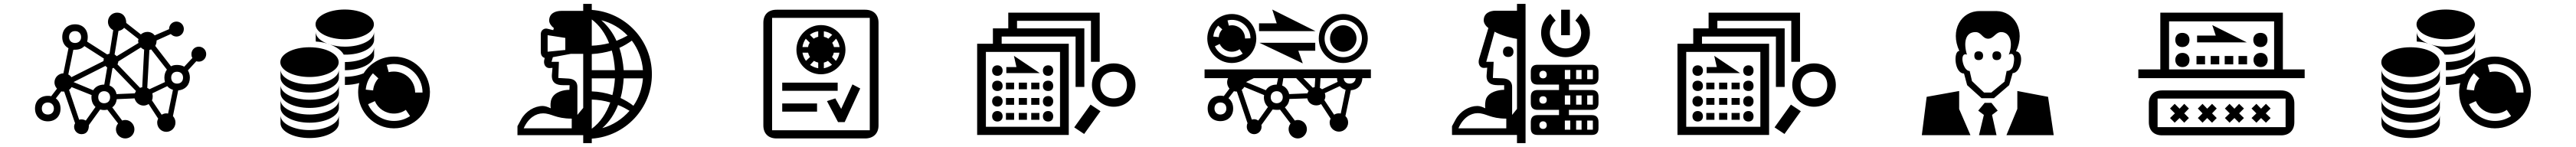

<svg xmlns="http://www.w3.org/2000/svg" viewBox="-20 -769 13240 756"><path d="M195 -211C195 -229 207 -242 226 -242C244 -242 257 -229 257 -211C257 -192 244 -180 226 -180C207 -180 195 -192 195 -211ZM450 -269C450 -248 458 -230 471 -219L421 -149C414 -153 407 -155 399 -155C395 -155 391 -155 387 -153L335 -307C341 -311 345 -316 348 -321L451 -280C450 -276 450 -272 450 -269ZM522 -430C524 -427 528 -425 531 -422L516 -334C490 -334 470 -323 459 -305L358 -347ZM485 -269C485 -287 497 -300 515 -300C534 -300 546 -287 546 -269C546 -250 534 -238 515 -238C497 -238 485 -250 485 -269ZM579 -285C575 -306 562 -322 543 -329L558 -418C560 -419 562 -419 564 -420L679 -301C677 -297 675 -293 673 -289ZM761 -253C764 -259 765 -266 765 -274C765 -279 764 -284 763 -289L840 -326C847 -317 857 -311 869 -307L844 -185C841 -185 838 -186 835 -186C826 -186 818 -183 811 -179ZM860 -370C860 -388 872 -400 890 -400C909 -400 921 -388 921 -370C921 -351 909 -339 890 -339C872 -339 860 -351 860 -370ZM335 -578C335 -597 347 -609 366 -609C384 -609 397 -597 397 -578C397 -560 384 -548 366 -548C347 -548 335 -560 335 -578ZM347 -372C343 -378 337 -383 331 -386L357 -513C380 -513 397 -515 414 -532L514 -468C513 -464 512 -460 512 -455ZM690 -558C690 -555 691 -551 692 -548L580 -480C577 -483 573 -486 569 -489L589 -610C600 -612 611 -617 618 -626L692 -568C691 -565 690 -561 690 -558ZM584 -438C586 -442 588 -448 588 -453L704 -525C709 -520 715 -516 721 -514L711 -320C707 -320 704 -319 700 -317ZM825 -370C825 -362 826 -354 828 -347L748 -310C745 -313 741 -315 737 -317L748 -512C752 -513 755 -514 757 -515L838 -411C830 -400 825 -386 825 -370ZM361 -117C361 -96 378 -79 399 -79C428 -79 437 -101 437 -126L495 -206C501 -204 508 -203 515 -203C521 -203 527 -204 532 -205L587 -134C580 -126 576 -115 576 -104C576 -78 598 -57 624 -57C650 -57 671 -78 671 -104C671 -130 650 -152 624 -152C618 -152 613 -151 608 -149L557 -217C570 -226 578 -241 580 -259L672 -263C677 -242 696 -226 718 -226C727 -226 736 -229 744 -234L793 -159C790 -153 788 -146 788 -139C788 -112 809 -91 835 -91C861 -91 882 -112 882 -139C882 -152 877 -163 869 -172L896 -304C932 -307 956 -332 956 -370C956 -384 952 -397 946 -407L989 -454C993 -453 997 -452 1002 -452C1023 -452 1040 -469 1040 -491C1040 -512 1023 -529 1002 -529C981 -529 964 -512 964 -491C964 -484 965 -477 969 -471L927 -426C917 -432 904 -435 890 -435C878 -435 868 -433 859 -428L778 -533C782 -540 785 -549 785 -561L858 -594C866 -586 876 -581 887 -581C908 -581 925 -598 925 -620C925 -641 908 -658 887 -658C866 -658 849 -641 849 -619L775 -587C767 -598 753 -605 738 -605C725 -605 713 -600 704 -592L629 -651C629 -680 613 -704 582 -704C556 -704 535 -683 535 -657C535 -638 546 -622 562 -614L543 -493C539 -492 535 -491 531 -489L428 -555C430 -562 431 -570 431 -578C431 -618 405 -644 366 -644C327 -644 300 -618 300 -578C300 -552 312 -532 332 -521L306 -392C281 -391 260 -371 260 -345C260 -333 265 -322 273 -313L243 -274C238 -276 232 -276 226 -276C186 -276 160 -250 160 -211C160 -172 186 -145 226 -145C265 -145 292 -172 291 -211V-214C290 -235 282 -252 267 -263L295 -299C299 -298 303 -298 310 -298L366 -135C363 -130 361 -124 361 -117Z M1860 -308C1863 -340 1876 -369 1897 -392L1925 -366C1910 -349 1900 -328 1898 -304ZM1907 -249C1923 -211 1961 -185 2005 -185C2028 -185 2049 -192 2066 -204L2088 -172C2064 -156 2036 -147 2005 -147C1946 -147 1894 -182 1872 -233ZM1968 -435C1980 -438 1992 -440 2005 -440C2086 -440 2152 -374 2152 -293H2114C2114 -353 2065 -401 2005 -401C1996 -401 1986 -400 1978 -398ZM1421 -449C1421 -407 1488 -373 1571 -373C1654 -373 1721 -407 1721 -449C1721 -492 1654 -526 1571 -526C1488 -526 1421 -492 1421 -449ZM1722 -411C1722 -369 1654 -335 1571 -335C1489 -335 1422 -369 1422 -411V-370C1422 -328 1489 -293 1571 -293C1653 -293 1720 -327 1722 -368ZM1722 -331C1722 -290 1654 -256 1571 -256C1489 -256 1422 -290 1422 -331V-290C1422 -248 1489 -214 1571 -214C1653 -214 1720 -247 1722 -289ZM1722 -255C1722 -214 1654 -180 1571 -180C1489 -180 1422 -214 1422 -255V-215C1422 -172 1489 -138 1571 -138C1653 -138 1720 -171 1722 -213ZM1722 -176C1722 -134 1654 -100 1571 -100C1489 -100 1422 -134 1422 -176V-135C1422 -93 1489 -59 1571 -59C1653 -59 1720 -92 1722 -134ZM1602 -644C1602 -601 1670 -567 1752 -567C1835 -567 1902 -601 1902 -644C1902 -686 1835 -720 1752 -720C1670 -720 1602 -686 1602 -644ZM1903 -605C1903 -563 1836 -529 1753 -529C1725 -529 1699 -533 1677 -540C1672 -542 1667 -543 1662 -545C1626 -559 1603 -580 1603 -605V-564C1603 -561 1603 -558 1604 -555C1618 -555 1640 -552 1662 -545C1667 -543 1672 -541 1677 -540C1706 -529 1734 -512 1747 -488H1753C1835 -487 1901 -521 1903 -562C1903 -585 1903 -582 1903 -605ZM1753 -408C1835 -408 1901 -442 1903 -483C1903 -506 1903 -503 1903 -526C1903 -484 1836 -450 1753 -450ZM1821 -294C1821 -192 1904 -109 2005 -109C2107 -109 2190 -192 2190 -294V-298C2188 -398 2106 -478 2005 -478C1967 -478 1932 -467 1903 -447V-449C1903 -449 1903 -449 1903 -447C1881 -433 1863 -414 1849 -392C1823 -381 1789 -374 1753 -374V-332C1780 -332 1805 -336 1827 -342C1823 -327 1821 -311 1821 -294Z M2771 -186C2817 -186 2834 -159 2919 -159V-109H2672C2696 -163 2735 -186 2771 -186ZM2978 -492V-214L2948 -178V-322C2948 -346 2935 -363 2902 -365L2850 -368L2853 -451H2815L2822 -475L2914 -492ZM3022 -257C3055 -256 3087 -251 3117 -242C3097 -187 3066 -139 3022 -107ZM3141 -366C3139 -337 3135 -308 3128 -280C3094 -291 3059 -298 3022 -299V-366ZM3076 -110C3112 -142 3139 -183 3157 -229C3178 -221 3198 -210 3216 -199C3179 -157 3131 -125 3076 -110ZM3285 -366C3281 -314 3264 -265 3236 -225C3216 -241 3193 -254 3170 -265C3179 -297 3184 -332 3186 -366ZM2795 -503V-588L2886 -574V-512ZM3022 -669C3062 -639 3092 -596 3111 -547C3083 -540 3053 -535 3022 -534ZM3022 -491C3057 -493 3092 -499 3125 -509C3134 -477 3139 -442 3141 -408H3022ZM3149 -559C3131 -600 3104 -636 3071 -665C3123 -652 3170 -624 3206 -586C3188 -576 3169 -567 3149 -559ZM3186 -408C3183 -447 3176 -487 3164 -523C3187 -533 3208 -546 3228 -560C3260 -518 3281 -464 3285 -408ZM3022 -56C3195 -68 3331 -212 3331 -387C3331 -562 3195 -706 3022 -718V-749H2978V-713H2865C2834 -713 2803 -700 2803 -663C2803 -650 2814 -634 2827 -625L2824 -614L2795 -621C2777 -626 2760 -613 2760 -594V-502C2760 -487 2766 -475 2780 -471L2779 -466C2771 -441 2783 -417 2808 -419L2820 -420L2817 -385C2814 -343 2840 -331 2873 -331H2908L2907 -307C2876 -307 2831 -296 2816 -262C2809 -248 2809 -225 2811 -212C2798 -218 2783 -224 2770 -224C2728 -224 2682 -197 2659 -155L2640 -120V-74H2978V-33H3022Z M4105 -527C4107 -543 4113 -557 4122 -570L4143 -549C4138 -543 4135 -535 4134 -527ZM4123 -456C4114 -468 4108 -482 4105 -498H4134C4136 -490 4139 -483 4144 -476ZM4186 -418C4170 -421 4156 -427 4144 -435L4164 -456C4171 -452 4178 -449 4186 -447ZM3949 -677H4451V-99H3949ZM4143 -590C4155 -600 4170 -606 4186 -608V-580C4178 -578 4170 -575 4163 -570ZM4215 -447C4223 -449 4230 -452 4236 -456L4257 -436C4245 -427 4230 -421 4215 -418ZM4238 -570C4231 -575 4223 -578 4215 -580V-608C4231 -606 4246 -600 4258 -590ZM4257 -476C4261 -483 4265 -490 4266 -498H4295C4293 -482 4286 -468 4277 -456ZM4267 -527C4265 -535 4262 -542 4258 -549L4278 -570C4287 -557 4293 -543 4296 -527ZM4180 -195V-237H4001V-195ZM4286 -302V-344H4001V-302ZM4496 -652C4496 -694 4470 -719 4427 -719H3972C3929 -719 3904 -694 3904 -652V-124C3904 -83 3929 -57 3972 -57H4427C4470 -57 4496 -83 4496 -124ZM4288 -141H4322L4402 -314L4362 -335L4304 -209L4274 -263L4231 -249ZM4074 -513C4074 -444 4131 -387 4200 -387C4270 -387 4326 -444 4326 -513C4326 -583 4270 -640 4200 -640C4131 -640 4074 -583 4074 -513Z M5429 -502V-117H5048V-502ZM5705 -400C5746 -400 5773 -373 5773 -332C5773 -291 5746 -263 5705 -263C5664 -263 5636 -291 5636 -332C5636 -373 5664 -400 5705 -400ZM5080 -171C5080 -155 5091 -144 5107 -144C5123 -144 5134 -155 5134 -171C5134 -187 5123 -198 5107 -198C5091 -198 5080 -187 5080 -171ZM5080 -406C5080 -389 5091 -379 5107 -379C5123 -379 5134 -389 5134 -406C5134 -422 5123 -433 5107 -433C5091 -433 5080 -422 5080 -406ZM5080 -327C5080 -311 5091 -301 5107 -301C5123 -301 5134 -311 5134 -327C5134 -344 5123 -354 5107 -354C5091 -354 5080 -344 5080 -327ZM5080 -248C5080 -232 5091 -221 5107 -221C5123 -221 5134 -232 5134 -248C5134 -264 5123 -275 5107 -275C5091 -275 5080 -264 5080 -248ZM5193 -310V-344H5151V-310ZM5193 -230V-265H5151V-230ZM5193 -153V-188H5151V-153ZM5259 -310V-344H5217V-310ZM5259 -230V-265H5217V-230ZM5259 -153V-188H5217V-153ZM5153 -424V-393H5325L5192 -482L5205 -424ZM5323 -310V-344H5281V-310ZM5323 -230V-265H5281V-230ZM5323 -153V-188H5281V-153ZM5474 -544H5129V-581H5509V-322H5554V-623H5208V-662H5588V-451H5633V-704H5163V-623H5084V-544H5003V-75H5474ZM5341 -406C5341 -389 5351 -379 5368 -379C5384 -379 5394 -389 5394 -406C5394 -422 5384 -433 5368 -433C5351 -433 5341 -422 5341 -406ZM5341 -327C5341 -311 5351 -301 5368 -301C5384 -301 5394 -311 5394 -327C5394 -344 5384 -354 5368 -354C5351 -354 5341 -344 5341 -327ZM5341 -248C5341 -232 5351 -221 5368 -221C5384 -221 5394 -232 5394 -248C5394 -264 5384 -275 5368 -275C5351 -275 5341 -264 5341 -248ZM5341 -171C5341 -155 5351 -144 5368 -144C5384 -144 5394 -155 5394 -171C5394 -187 5384 -198 5368 -198C5351 -198 5341 -187 5341 -171ZM5586 -231 5502 -114 5553 -80 5637 -197ZM5705 -443C5642 -443 5593 -399 5593 -332C5593 -268 5642 -220 5705 -220C5768 -220 5817 -265 5817 -332C5817 -395 5772 -443 5705 -443Z M6223 -211C6223 -230 6235 -242 6253 -242C6272 -242 6284 -230 6284 -211C6284 -193 6272 -180 6253 -180C6235 -180 6223 -193 6223 -211ZM6477 -269C6477 -248 6485 -231 6498 -219L6448 -149C6442 -153 6435 -156 6427 -156C6423 -156 6418 -155 6415 -154L6363 -307C6368 -311 6373 -316 6376 -322L6478 -280C6478 -276 6477 -273 6477 -269ZM6425 -367H6550L6543 -334C6517 -334 6498 -323 6487 -305L6385 -347ZM6512 -269C6512 -287 6524 -300 6543 -300C6561 -300 6574 -287 6574 -269C6574 -251 6561 -238 6543 -238C6524 -238 6512 -251 6512 -269ZM6607 -285C6602 -306 6589 -322 6571 -329L6577 -367H6643L6707 -301C6704 -297 6702 -293 6701 -289ZM6741 -367 6738 -321C6735 -320 6731 -319 6728 -318L6680 -367ZM6776 -310C6772 -313 6769 -315 6765 -317L6768 -367H6853C6853 -360 6854 -354 6856 -348ZM6788 -254C6791 -260 6793 -267 6793 -274C6793 -279 6792 -285 6790 -290L6867 -326C6875 -317 6885 -311 6897 -307L6872 -185C6869 -186 6866 -186 6863 -186C6854 -186 6845 -184 6838 -179ZM6949 -367C6947 -350 6935 -339 6918 -339C6900 -339 6889 -350 6887 -367ZM6217 -581C6219 -603 6228 -622 6242 -637L6263 -618C6253 -607 6246 -594 6245 -578ZM6250 -543C6261 -519 6285 -503 6312 -503C6327 -503 6341 -508 6352 -516L6368 -493C6352 -482 6333 -475 6312 -475C6273 -475 6240 -498 6225 -531ZM6380 -571C6380 -609 6350 -639 6312 -639C6307 -639 6302 -638 6297 -637L6290 -664C6297 -666 6304 -667 6312 -667C6365 -667 6408 -624 6408 -572ZM6789 -571C6789 -624 6832 -667 6885 -667C6938 -667 6981 -624 6981 -571C6981 -518 6938 -475 6885 -475C6832 -475 6789 -518 6789 -571ZM6188 -211C6188 -172 6214 -146 6253 -146C6293 -146 6319 -172 6319 -211C6319 -234 6310 -252 6295 -264L6323 -300C6327 -299 6331 -298 6338 -298L6393 -135C6390 -130 6389 -124 6389 -117C6389 -96 6406 -79 6427 -79C6448 -79 6465 -96 6465 -117C6465 -120 6465 -123 6464 -126L6522 -206C6529 -205 6536 -204 6543 -204C6549 -204 6555 -204 6560 -205L6614 -134C6608 -126 6604 -116 6604 -105C6604 -79 6625 -57 6651 -57C6677 -57 6698 -79 6698 -105C6698 -131 6677 -152 6651 -152C6646 -152 6641 -151 6636 -149L6585 -217C6598 -227 6606 -241 6608 -260L6700 -263C6704 -242 6723 -227 6746 -227C6755 -227 6764 -229 6771 -234L6820 -159C6817 -153 6815 -146 6815 -139C6815 -113 6837 -92 6863 -92C6889 -92 6910 -113 6910 -139C6910 -152 6905 -164 6896 -172L6924 -305C6959 -307 6982 -331 6983 -367H7027V-412H6172V-367H6293C6290 -361 6288 -353 6288 -345C6288 -333 6293 -322 6300 -313L6271 -275C6265 -276 6260 -277 6253 -277C6214 -277 6188 -250 6188 -211ZM6186 -571C6186 -502 6243 -445 6312 -445C6382 -445 6438 -502 6438 -571C6438 -641 6382 -697 6312 -697C6243 -697 6186 -641 6186 -571ZM6677 -443 6654 -508H6741V-549H6454ZM6543 -649H6452V-609H6742L6520 -720ZM6817 -571C6817 -534 6847 -503 6885 -503C6922 -503 6953 -534 6953 -571C6953 -609 6922 -639 6885 -639C6847 -639 6817 -609 6817 -571ZM6759 -571C6759 -502 6815 -445 6885 -445C6954 -445 7011 -502 7011 -571C7011 -641 6954 -697 6885 -697C6815 -697 6759 -641 6759 -571Z M7575 -187C7621 -187 7639 -159 7723 -159V-109H7477C7500 -163 7540 -187 7575 -187ZM7753 -322C7753 -346 7739 -364 7706 -366L7654 -368L7658 -451H7620L7663 -606C7683 -594 7729 -577 7778 -569V-209L7753 -178ZM7893 -385C7893 -397 7900 -405 7912 -405C7924 -405 7931 -397 7931 -385C7931 -374 7924 -366 7912 -366C7900 -366 7893 -374 7893 -385ZM7893 -255C7893 -267 7900 -274 7912 -274C7924 -274 7931 -267 7931 -255C7931 -243 7924 -236 7912 -236C7900 -236 7893 -243 7893 -255ZM7893 -125C7893 -137 7900 -145 7912 -145C7924 -145 7931 -137 7931 -125C7931 -114 7924 -106 7912 -106C7900 -106 7893 -114 7893 -125ZM8052 -149V-102H8024V-149ZM8110 -149V-102H8082V-149ZM8168 -149V-102H8139V-149ZM8052 -409V-362H8024V-409ZM8052 -278V-231H8024V-278ZM8110 -409V-362H8082V-409ZM8110 -278V-231H8082V-278ZM8168 -409V-362H8139V-409ZM8168 -278V-231H8139V-278ZM7822 -749H7778V-714H7669C7638 -714 7607 -701 7607 -664C7607 -650 7618 -634 7631 -625L7583 -466C7576 -441 7587 -417 7612 -420L7625 -421L7622 -385C7618 -344 7645 -331 7678 -331H7712V-307C7681 -307 7635 -296 7620 -263C7614 -248 7613 -226 7615 -212C7603 -218 7588 -224 7575 -224C7532 -224 7487 -198 7463 -155L7444 -120V-75H7778V-33H7822ZM7849 -370C7849 -346 7860 -334 7884 -334H7994V-306H7884C7860 -306 7849 -294 7849 -271V-239C7849 -216 7860 -204 7884 -204H7994V-177H7884C7860 -177 7849 -165 7849 -141V-110C7849 -86 7860 -75 7884 -75H8162C8186 -75 8197 -86 8197 -110V-141C8197 -165 8186 -177 8162 -177H8045V-204H8162C8186 -204 8197 -216 8197 -239V-271C8197 -294 8186 -306 8162 -306H8045V-334H8162C8186 -334 8197 -346 8197 -370V-401C8197 -424 8186 -436 8162 -436H7884C7860 -436 7849 -424 7849 -401ZM7733 -476C7749 -476 7760 -486 7760 -503C7760 -520 7749 -530 7733 -530C7717 -530 7706 -520 7706 -503C7706 -486 7717 -476 7733 -476ZM8005 -588H8050V-719H8005ZM7949 -698C7919 -674 7902 -639 7902 -600C7902 -531 7958 -475 8028 -475C8097 -475 8153 -531 8153 -600C8153 -639 8136 -675 8106 -699L8078 -663C8096 -649 8108 -626 8108 -600C8108 -556 8072 -520 8028 -520C7983 -520 7947 -556 7947 -600C7947 -625 7959 -648 7977 -663Z M9029 -502V-117H8648V-502ZM9305 -400C9346 -400 9373 -373 9373 -332C9373 -291 9346 -263 9305 -263C9264 -263 9236 -291 9236 -332C9236 -373 9264 -400 9305 -400ZM8680 -171C8680 -155 8691 -144 8707 -144C8723 -144 8734 -155 8734 -171C8734 -187 8723 -198 8707 -198C8691 -198 8680 -187 8680 -171ZM8680 -406C8680 -389 8691 -379 8707 -379C8723 -379 8734 -389 8734 -406C8734 -422 8723 -433 8707 -433C8691 -433 8680 -422 8680 -406ZM8680 -327C8680 -311 8691 -301 8707 -301C8723 -301 8734 -311 8734 -327C8734 -344 8723 -354 8707 -354C8691 -354 8680 -344 8680 -327ZM8680 -248C8680 -232 8691 -221 8707 -221C8723 -221 8734 -232 8734 -248C8734 -264 8723 -275 8707 -275C8691 -275 8680 -264 8680 -248ZM8793 -310V-344H8751V-310ZM8793 -230V-265H8751V-230ZM8793 -153V-188H8751V-153ZM8859 -310V-344H8817V-310ZM8859 -230V-265H8817V-230ZM8859 -153V-188H8817V-153ZM8753 -424V-393H8925L8792 -482L8805 -424ZM8923 -310V-344H8881V-310ZM8923 -230V-265H8881V-230ZM8923 -153V-188H8881V-153ZM9074 -544H8729V-581H9109V-322H9154V-623H8808V-662H9188V-451H9233V-704H8763V-623H8684V-544H8603V-75H9074ZM8941 -406C8941 -389 8951 -379 8968 -379C8984 -379 8994 -389 8994 -406C8994 -422 8984 -433 8968 -433C8951 -433 8941 -422 8941 -406ZM8941 -327C8941 -311 8951 -301 8968 -301C8984 -301 8994 -311 8994 -327C8994 -344 8984 -354 8968 -354C8951 -354 8941 -344 8941 -327ZM8941 -248C8941 -232 8951 -221 8968 -221C8984 -221 8994 -232 8994 -248C8994 -264 8984 -275 8968 -275C8951 -275 8941 -264 8941 -248ZM8941 -171C8941 -155 8951 -144 8968 -144C8984 -144 8994 -155 8994 -171C8994 -187 8984 -198 8968 -198C8951 -198 8941 -187 8941 -171ZM9186 -231 9102 -114 9153 -80 9237 -197ZM9305 -443C9242 -443 9193 -399 9193 -332C9193 -268 9242 -220 9305 -220C9368 -220 9417 -265 9417 -332C9417 -395 9372 -443 9305 -443Z M10105 -404C10084 -404 10071 -435 10068 -459C10066 -477 10072 -496 10091 -488C10073 -547 10081 -604 10135 -604C10166 -604 10170 -570 10200 -570C10229 -570 10238 -604 10267 -604C10313 -604 10330 -547 10306 -488C10311 -491 10315 -492 10318 -492C10333 -492 10338 -471 10329 -433C10325 -416 10313 -404 10295 -404L10284 -349L10216 -293H10179L10117 -352ZM10051 -208V-301L9884 -271L9859 -74H10109ZM10182 -240 10149 -200 10178 -178 10153 -74H10243L10220 -178L10249 -200L10217 -240ZM10350 -209 10294 -74H10537L10508 -271L10350 -301ZM10151 -505C10136 -505 10129 -497 10129 -483C10129 -468 10136 -460 10151 -460C10166 -460 10174 -468 10174 -483C10174 -497 10166 -505 10151 -505ZM10326 -393C10370 -393 10389 -502 10343 -505C10396 -614 10331 -711 10244 -712H10157C10061 -713 10002 -613 10052 -507C10020 -507 10026 -391 10076 -391L10092 -331L10166 -264H10230L10308 -331ZM10244 -460C10259 -460 10267 -468 10267 -483C10267 -497 10259 -505 10244 -505C10229 -505 10222 -497 10222 -483C10222 -468 10229 -460 10244 -460Z M11071 -262H11729V-115H11071ZM11670 -659V-412H11130V-659ZM11159 -235 11135 -211 11160 -186 11135 -162 11159 -138 11184 -162 11208 -138 11232 -162 11208 -186 11232 -211 11208 -235 11184 -210ZM11302 -235 11278 -211 11302 -186 11278 -162 11302 -138 11326 -162 11351 -138 11375 -162 11351 -186 11375 -211 11351 -235 11326 -210ZM11706 -73C11748 -73 11774 -99 11774 -141V-237C11774 -278 11748 -304 11706 -304H11094C11051 -304 11026 -278 11026 -237V-141C11026 -99 11051 -73 11094 -73ZM11441 -235 11417 -211 11442 -186 11417 -162 11441 -138 11466 -162 11490 -138 11515 -162 11490 -186 11515 -211 11490 -235 11466 -210ZM11579 -235 11554 -211 11579 -186 11554 -162 11579 -138 11603 -162 11628 -138 11652 -162 11627 -186 11652 -211 11628 -235 11603 -210ZM11162 -564C11162 -542 11176 -527 11198 -527C11220 -527 11235 -542 11235 -564C11235 -586 11220 -600 11198 -600C11176 -600 11162 -586 11162 -564ZM11162 -461C11162 -439 11177 -424 11199 -424C11221 -424 11235 -439 11235 -461C11235 -482 11221 -497 11199 -497C11177 -497 11162 -482 11162 -461ZM11315 -481H11271V-438H11315ZM11388 -481H11344V-438H11388ZM11715 -704H11085V-412H10972V-367H11827V-412H11715ZM11274 -586V-551H11530L11352 -640L11370 -586ZM11460 -481H11416V-438H11460ZM11531 -481H11487V-438H11531ZM11563 -564C11563 -542 11578 -527 11600 -527C11622 -527 11636 -542 11636 -564C11636 -586 11622 -600 11600 -600C11578 -600 11563 -586 11563 -564ZM11564 -461C11564 -439 11579 -424 11601 -424C11622 -424 11637 -439 11637 -461C11637 -482 11622 -497 11601 -497C11579 -497 11564 -482 11564 -461Z M12660 -308C12663 -340 12676 -369 12697 -392L12725 -366C12710 -349 12700 -328 12698 -304ZM12707 -249C12723 -211 12761 -185 12805 -185C12828 -185 12849 -192 12866 -204L12888 -172C12864 -156 12836 -147 12805 -147C12746 -147 12694 -182 12672 -233ZM12768 -435C12780 -438 12792 -440 12805 -440C12886 -440 12952 -374 12952 -293H12914C12914 -353 12865 -401 12805 -401C12796 -401 12786 -400 12778 -398ZM12221 -449C12221 -407 12288 -373 12371 -373C12454 -373 12521 -407 12521 -449C12521 -492 12454 -526 12371 -526C12288 -526 12221 -492 12221 -449ZM12522 -411C12522 -369 12454 -335 12371 -335C12289 -335 12222 -369 12222 -411V-370C12222 -328 12289 -293 12371 -293C12453 -293 12520 -327 12522 -368ZM12522 -331C12522 -290 12454 -256 12371 -256C12289 -256 12222 -290 12222 -331V-290C12222 -248 12289 -214 12371 -214C12453 -214 12520 -247 12522 -289ZM12522 -255C12522 -214 12454 -180 12371 -180C12289 -180 12222 -214 12222 -255V-215C12222 -172 12289 -138 12371 -138C12453 -138 12520 -171 12522 -213ZM12522 -176C12522 -134 12454 -100 12371 -100C12289 -100 12222 -134 12222 -176V-135C12222 -93 12289 -59 12371 -59C12453 -59 12520 -92 12522 -134ZM12402 -644C12402 -601 12470 -567 12552 -567C12635 -567 12702 -601 12702 -644C12702 -686 12635 -720 12552 -720C12470 -720 12402 -686 12402 -644ZM12703 -605C12703 -563 12636 -529 12553 -529C12525 -529 12499 -533 12477 -540C12472 -542 12467 -543 12462 -545C12426 -559 12403 -580 12403 -605V-564C12403 -561 12403 -558 12404 -555C12418 -555 12440 -552 12462 -545C12467 -543 12472 -541 12477 -540C12506 -529 12534 -512 12547 -488H12553C12635 -487 12701 -521 12703 -562C12703 -585 12703 -582 12703 -605ZM12553 -408C12635 -408 12701 -442 12703 -483C12703 -506 12703 -503 12703 -526C12703 -484 12636 -450 12553 -450ZM12621 -294C12621 -192 12704 -109 12805 -109C12907 -109 12990 -192 12990 -294V-298C12988 -398 12906 -478 12805 -478C12767 -478 12732 -467 12703 -447V-449C12703 -449 12703 -449 12703 -447C12681 -433 12663 -414 12649 -392C12623 -381 12589 -374 12553 -374V-332C12580 -332 12605 -336 12627 -342C12623 -327 12621 -311 12621 -294Z"/></svg>

Font: CryptoKit_GRILLE 1.4
Style: Regular
Weight: 400
Monospace: yes
Designer: Oceane Juvin
Foundry: http://www.head-geneve.ch
Version: Version 1.004